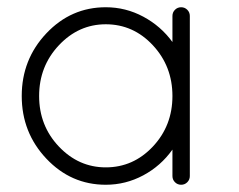

<svg xmlns="http://www.w3.org/2000/svg" viewBox="-20 -510 659 530"><path d="M504 -466V-24Q504 -14 497 -7Q490 0 480 0Q470 0 463 -7Q456 -14 456 -24V-97Q424 -52 375.5 -26Q327 0 272 0Q176 0 108 -72Q40 -144 40 -245Q40 -346 108 -418Q176 -490 272 -490Q327 -490 375.5 -464Q424 -438 456 -394V-466Q456 -476 463 -483Q470 -490 480 -490Q490 -490 497 -483Q504 -476 504 -466ZM272 -48Q348 -48 402 -105.5Q456 -163 456 -245Q456 -327 402 -385Q348 -443 272 -443Q197 -443 142.5 -385Q88 -327 88 -245Q88 -163 142.5 -105.5Q197 -48 272 -48Z"/></svg>

Font: Quicksand
Style: Regular
Weight: 400
Designer: Andrew Paglinawan
Foundry: Andrew Paglinawan
Version: 1.002